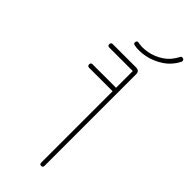

<svg xmlns="http://www.w3.org/2000/svg" viewBox="-218 -677 706 706"><g transform="rotate(45 134.5 -324.5)"><path d="M44 -380Q35 -380 35 -389Q35 -398 44 -398H166V-485H44Q35 -485 35 -494Q35 -503 44 -503H165Q183 -503 183 -485V-9Q183 0 174 0Q166 0 166 -9V-380ZM252 -644Q255 -651 262 -649Q271 -647 269 -638V-637Q252 -603 222 -583.5Q192 -564 160 -558Q128 -552 104 -557Q95 -559 97 -567Q99 -576 107 -574Q129 -569 157.5 -574.5Q186 -580 211.5 -597Q237 -614 252 -644Z"/></g></svg>

Font: Libertine Sup Thin
Style: Regular
Weight: 100
Designer: Bastien Sozeau
Foundry: NBR — Bastien Sozeau
Version: Version 2.003; ttfautohint (v1.8.4.7-5d5b);gftools[0.9.33]